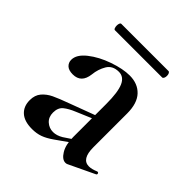

<svg xmlns="http://www.w3.org/2000/svg" viewBox="-150 -613 723 723"><g transform="rotate(45 211.5 -251.5)"><path d="M308 8Q290 8 275 -16.5Q260 -41 260 -82V-258Q260 -320 247.5 -348.5Q235 -377 208 -377Q175 -377 160.5 -352.5Q146 -328 143 -298Q137 -247 92 -247Q70 -247 59.5 -257Q49 -267 49 -282Q49 -310 82.5 -336.5Q116 -363 163.5 -379.5Q211 -396 247 -396Q290 -396 315.5 -369Q341 -342 341 -288V-108Q341 -45 380 -45Q395 -45 416 -54H418Q422 -54 423 -49.5Q424 -45 420 -43L317 6Q313 8 308 8ZM46 -64Q46 -91 60.5 -108Q75 -125 97 -135.5Q119 -146 163 -162L270 -202L273 -187L200 -156Q173 -145 157 -132Q141 -119 141 -93Q141 -69 156.5 -55Q172 -41 193 -41Q212 -41 232 -53L286 -89L287 -74L216 -24Q192 -7 172.5 0Q153 7 129 7Q88 7 67 -12Q46 -31 46 -64ZM79 -494Q79 -501 81 -506Q83 -511 87 -511H338Q342 -511 344.5 -506Q347 -501 347 -494Q347 -487 344.5 -482Q342 -477 338 -477H87Q83 -477 81 -482.5Q79 -488 79 -494Z"/></g></svg>

Font: Cormorant Garamond SemiBold
Style: Regular
Weight: 600
Designer: Christian Thalmann (Catharsis Fonts)
Foundry: Catharsis Fonts
Version: Version 4.000